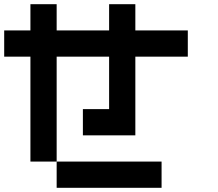

<svg xmlns="http://www.w3.org/2000/svg" viewBox="-20 -895 1040 915"><path d="M0 -625V-750H125V-875H250V-750H500V-875H625V-750H875V-625H625V-250H375V-375H500V-625H250V-125H125V-625ZM250 -125H750V0H250Z"/></svg>

Font: GalmuriMono7 Regular
Style: Regular
Weight: 400
Designer: Lee Minseo (quiple)
Version: Version 2.399;hotconv 1.1.1;makeotfexe 2.6.0 DEVELOPMENT